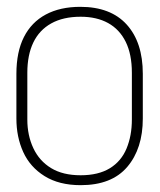

<svg xmlns="http://www.w3.org/2000/svg" viewBox="-20 -532 468 562"><path d="M398 -185V-316Q398 -408 351 -460Q304 -512 215 -512Q156 -512 114 -489.5Q72 -467 50 -423.5Q28 -380 28 -316V-185Q28 -131 48 -87Q68 -43 110.5 -16.5Q153 10 216 10Q307 10 352.5 -43.5Q398 -97 398 -185ZM366 -319V-182Q366 -135 350.5 -97.5Q335 -60 301.5 -39.5Q268 -19 216 -19Q164 -19 129.5 -40Q95 -61 77.5 -98.5Q60 -136 60 -182V-319Q60 -371 77.5 -407.5Q95 -444 130 -463.5Q165 -483 216 -483Q263 -483 296.5 -464.5Q330 -446 348 -409.5Q366 -373 366 -319Z"/></svg>

Font: Advent Pro ExtraLight
Style: Regular
Weight: 250
Version: Version 3.000